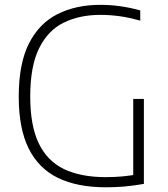

<svg xmlns="http://www.w3.org/2000/svg" viewBox="-20 -769 696 794"><path d="M418 5.5Q300 5.5 220 -33.2Q140 -72 98.8 -154.5Q57.5 -237 57.5 -369Q57.5 -506.5 100 -589.8Q142.5 -673 218.5 -711Q294.5 -749 395 -749Q436.5 -749 477.5 -743.2Q518.5 -737.5 560 -726V-683.5Q512.5 -697 472.8 -702.2Q433 -707.5 395.5 -707.5Q308.5 -707.5 243.2 -675.2Q178 -643 141.5 -569Q105 -495 105 -369.5Q105 -250 140 -176.8Q175 -103.5 244.2 -70Q313.5 -36.5 417 -36.5Q455 -36.5 486.8 -39.5Q518.5 -42.5 547 -48L531 -27V-360H575V-8.5Q528.5 -0.5 492.5 2.5Q456.5 5.5 418 5.5Z"/></svg>

Font: Encode Sans Condensed Thin ExtraLight
Style: Regular
Weight: 250
Version: Version 3.002